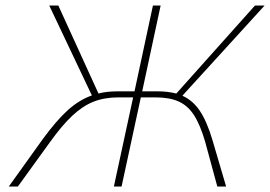

<svg xmlns="http://www.w3.org/2000/svg" viewBox="-20 -678 982 698"><path d="M752 -170 802 0H770L726 -162Q708 -224 685.5 -259Q663 -294 629.5 -309Q596 -324 545 -324H492L422 0H394L464 -324H411Q360 -324 320.5 -308.5Q281 -293 243 -257.5Q205 -222 160 -159L45 0H12L136 -173Q185 -240 226.5 -277.5Q268 -315 314 -331L159 -658H192L338 -338Q367 -346 409 -346H469L536 -658H564L497 -346H553Q589 -346 621 -338L907 -658H942L643 -330Q681 -313 706.5 -275Q732 -237 752 -170Z"/></svg>

Font: Ysabeau Extralight
Style: Italic
Weight: 200
Italic angle: -12°
Designer: Christian Thalmann (Catharsis Fonts)
Version: Version 0.003